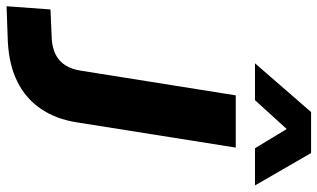

<svg xmlns="http://www.w3.org/2000/svg" viewBox="-240 -764 990 599"><g transform="rotate(90 255.5 -465.0)"><path d="M-24 10 -14 -127 79 -131Q107 -133 127.5 -143.5Q148 -154 160.5 -174Q173 -194 177 -222L254 -705H417L338 -208Q328 -144 296 -97Q264 -50 212 -24Q160 2 88 6ZM154 -765 306 -940H434L535 -765H419L359 -864L269 -765Z"/></g></svg>

Font: Nunito Sans 7pt ExtraBold
Style: Italic
Weight: 800
Italic angle: -9°
Designer: Vernon Adams
Foundry: Vernon Adams
Version: Version 3.101;gftools[0.9.27]